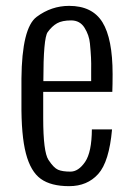

<svg xmlns="http://www.w3.org/2000/svg" viewBox="-20 -618 445 651"><path d="M214.4 -598.1Q293 -598.1 327.4 -542.5Q361.8 -486.8 361.8 -366.7Q361.8 -330.1 360.8 -306.6H126.5V-217.3Q126.5 -103 144.3 -75.9Q162.1 -48.8 176.8 -42.5Q191.4 -36.1 218.8 -36.1Q246.1 -36.1 268.6 -69.1Q291 -102.1 291.5 -179.2H359.9Q350.1 -69.3 313 -28.1Q275.9 13.2 214.4 13.2Q152.8 13.2 118.4 -11.5Q84 -36.1 67.9 -97.4Q51.8 -158.7 52.7 -269.5V-351.1Q54.2 -523.4 104.2 -560.8Q154.3 -598.1 214.4 -598.1ZM127 -342.8H289.1Q288.6 -362.3 289.1 -382.3Q289.6 -402.3 288.6 -422.6Q287.6 -442.9 284.9 -470.9Q282.2 -499 266.6 -523.9Q251 -548.8 221.2 -548.8Q190.9 -548.8 173.6 -539.1Q156.2 -529.3 141.6 -509Q127 -488.8 127 -342.8Z"/></svg>

Font: Oswald-Light
Style: Light
Weight: 300
Designer: vernon adams
Foundry: vernon adams
Version: Version ; ttfautohint (v0.92.18-e454-dirty) -l 8 -r 50 -G 20